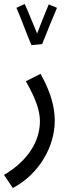

<svg xmlns="http://www.w3.org/2000/svg" viewBox="-47 -707 341 957"><path d="M110 -482 163 -487C178 -526 226 -643 237 -668L196 -685C189 -670 158 -593 138 -540C119 -584 87 -666 76 -687L35 -668C53 -629 93 -518 110 -482ZM17 230C148 161 226 24 226 -106C226 -171 207 -247 155 -339L82 -302C130 -217 152 -157 152 -103C152 -9 99 90 -27 165Z"/></svg>

Font: Noto Sans Arabic ExtCond
Style: Regular
Weight: 400
Width: 2
Designer: Monotype Design Team, Nadine Chahine, Nizar Qandah and Khaled Hosny
Foundry: Monotype Imaging Inc.
Version: Version 2.012